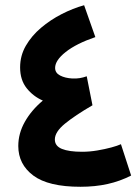

<svg xmlns="http://www.w3.org/2000/svg" viewBox="-20 -709 532 735"><path d="M443 -157 482 -37Q439 -15 391.5 -4.5Q344 6 288 6Q165 6 107.5 -37Q50 -80 50 -150Q50 -198 75 -242.5Q100 -287 144 -324Q107 -340 82 -371.5Q57 -403 57 -451Q57 -496 79 -534Q101 -572 137 -602.5Q173 -633 216 -655Q259 -677 302 -689L345 -567Q272 -542 231.5 -510Q191 -478 191 -449Q191 -430 210 -420Q229 -410 257 -408.5Q285 -407 312 -417L334 -306Q267 -267 228.5 -235.5Q190 -204 190 -175Q190 -150 217 -139Q244 -128 294 -128Q323 -128 352.5 -133Q382 -138 406 -144.5Q430 -151 443 -157Z"/></svg>

Font: Noto IKEA Arabic
Style: Bold
Weight: 700
Designer: Monotype Design Team
Foundry: Monotype Imaging Inc.
Version: Version 1.200